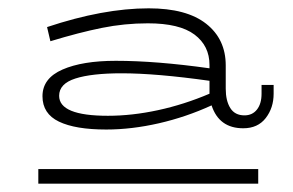

<svg xmlns="http://www.w3.org/2000/svg" viewBox="-20 -720 704 461"><path d="M637 -516V-495Q637 -461 618 -436.5Q599 -412 564 -412Q506 -412 488 -467Q427 -439 361.5 -424Q296 -409 235 -409Q161 -409 121.5 -428Q82 -447 82 -489Q82 -532 130 -553Q178 -574 258 -574Q355 -574 483 -556V-564Q483 -610 447 -637Q411 -664 335 -664Q279 -664 224.5 -653Q170 -642 101 -621L93 -655Q228 -700 337 -700Q428 -700 475 -663Q522 -626 522 -563V-507Q522 -478 533 -460.5Q544 -443 567 -443Q586 -443 597 -457Q608 -471 608 -495V-516ZM483 -495V-507V-526Q355 -544 272 -544Q200 -544 161 -531.5Q122 -519 122 -490Q122 -442 239 -442Q297 -442 359.5 -455.5Q422 -469 483 -495ZM72 -314H600V-279H72Z"/></svg>

Font: BioRhyme Expanded Light
Style: Regular
Weight: 300
Width: 7
Designer: Aoife Mooney
Foundry: Aoife Mooney Type
Version: Version 1.000